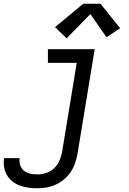

<svg xmlns="http://www.w3.org/2000/svg" viewBox="-70 -793 690 1026"><path d="M130 213Q106 213 82.5 210Q59 207 37 199Q15 191 -3 177Q-21 163 -32.5 143.5Q-44 124 -48 100.5Q-52 77 -48 53Q-48 53 -48 52.5Q-48 52 -48 52H35Q35 52 35 52Q35 52 35 52Q33 65 35 78Q37 91 43 101.5Q49 112 58.5 119.5Q68 127 80 131.5Q92 136 104.5 137.5Q117 139 130 139Q154 139 178 131Q202 123 220 105.5Q238 88 248 64.5Q258 41 262 18L340 -457H186V-530H436L344 30Q339 55 331 79Q323 103 308.5 125Q294 147 273.5 164.5Q253 182 229 193Q205 204 180 208.5Q155 213 130 213ZM286 -588 224 -648 375 -773H467L572 -642L499 -594L413 -718Z"/></svg>

Font: Iosevka Curly Slab Extended
Style: Italic
Weight: 400
Width: 7
Italic angle: -9°
Monospace: yes
Designer: Belleve Invis
Foundry: Belleve Invis
Version: Version 11.1.0; ttfautohint (v1.8.3)